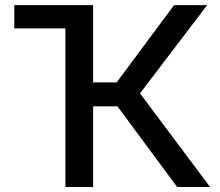

<svg xmlns="http://www.w3.org/2000/svg" viewBox="-20 -748 882 768"><path d="M294.9 -727.5V-634.3H37.1V-727.5ZM241.7 0V-727.5H352.5V-418.5H446.8L676.3 -727.5H808.6L540 -374.5L820.3 0H688.5L449.7 -322.8H352.5V0Z"/></svg>

Font: Inter 20pt Medium
Style: Regular
Weight: 500
Version: Version 4.001;git-66647c0bb